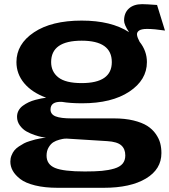

<svg xmlns="http://www.w3.org/2000/svg" viewBox="-20 -667 814 924"><path d="M375 -169.9Q318.4 -169.9 277.8 -176.8Q223.1 -179.2 223.1 -140.1Q223.1 -116.7 247.8 -106.9Q272.5 -97.2 324.2 -97.2H528.8Q581.5 -97.2 622.6 -87.2Q663.6 -77.1 688.5 -61.3Q713.4 -45.4 729.2 -22.9Q745.1 -0.5 751 22Q756.8 44.4 756.8 69.8Q756.8 147.5 682.4 192.1Q607.9 236.8 479 236.8H257.8Q195.3 236.8 148.9 225.3Q102.5 213.9 77.6 194.6Q52.7 175.3 41.3 154.5Q29.8 133.8 29.8 110.8Q29.8 95.2 35.4 81.1Q41 66.9 49.1 56.9Q57.1 46.9 70.8 37.8Q84.5 28.8 95.5 22.9Q106.4 17.1 123.3 12Q140.1 6.8 149.2 4.4Q158.2 2 173.3 -0.7Q188.5 -3.4 190.7 -3.7Q192.9 -3.9 201.2 -4.9Q193.8 -5.4 181.2 -7.6Q168.5 -9.8 146.7 -17.1Q125 -24.4 106.9 -34.7Q88.9 -44.9 75.4 -63.5Q62 -82 62 -105Q62 -121.6 69.6 -135.3Q77.1 -148.9 90.3 -158.4Q103.5 -168 117.9 -174.8Q132.3 -181.6 149.7 -186.3Q167 -190.9 178.5 -193.1Q189.9 -195.3 202.1 -196.8Q133.3 -222.2 96.2 -266.8Q59.1 -311.5 59.1 -368.2Q59.1 -455.1 143.6 -511.5Q228 -567.9 373 -567.9Q515.1 -567.9 601.1 -512.2Q577.1 -547.9 577.1 -567.9Q577.1 -605 600.3 -626Q623.5 -647 664.1 -647Q682.1 -647 735.8 -643.1L773.9 -520Q721.7 -527.8 688 -527.8Q660.6 -527.8 649.2 -519.8Q637.7 -511.7 639.4 -498.8Q641.1 -485.8 651.9 -465.8Q687 -421.9 687 -368.2Q687 -282.2 602.5 -226.1Q518.1 -169.9 375 -169.9ZM226.1 -368.2Q226.1 -321.8 261 -294.4Q295.9 -267.1 373 -267.1Q518.1 -267.1 518.1 -368.2Q518.1 -471.2 373 -471.2Q226.1 -471.2 226.1 -368.2ZM496.1 12.2 300.8 0Q295.9 0 289.1 0.5Q282.2 1 265.6 5.4Q249 9.8 236.6 17.6Q224.1 25.4 214.1 42.2Q204.1 59.1 204.1 82Q204.1 124 244.6 141.1Q285.2 158.2 388.2 158.2Q437.5 158.2 470 155.3Q502.4 152.3 529.8 144.3Q557.1 136.2 570.1 120.6Q583 105 583 81.1Q583 49.3 563.2 32.2Q543.5 15.1 496.1 12.2Z"/></svg>

Font: Sporting Grotesque
Style: Bold
Weight: 700
Designer: Lucas LE BIHAN
Foundry: Lucas LE BIHAN
Version: Version 2.002;PS 2.2;hotconv 1.0.88;makeotf.lib2.5.647800